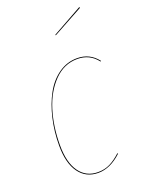

<svg xmlns="http://www.w3.org/2000/svg" viewBox="-143 -817 673 895"><g transform="rotate(-20 193.0 -369.5)"><path d="M366.2 -747.6 368.2 -743.2 218.3 -661.1 217.3 -664.6ZM274.4 -527.3Q337.4 -527.3 376 -477.1L372.6 -475.1Q335.9 -523.4 273.9 -523.4Q208.5 -523.4 159.4 -473.4Q110.4 -423.3 85.9 -344.5Q61.5 -265.6 61.5 -172.4Q61.5 -86.9 94.5 -40.8Q127.4 5.4 186.5 5.4Q219.2 5.4 245.8 -7.8Q272.5 -21 299.8 -46.4L302.7 -43.9Q246.1 9.3 186.5 9.3Q125.5 9.3 91.3 -38.1Q57.1 -85.4 57.1 -172.4Q57.1 -242.2 72 -305.9Q86.9 -369.6 114 -419.2Q141.1 -468.8 182.6 -498Q224.1 -527.3 274.4 -527.3Z"/></g></svg>

Font: Fira Sans Compressed Four
Style: Italic
Weight: 100
Width: 3
Italic angle: -8°
Designer: Carrois Corporate & Edenspiekermann AG
Foundry: Carrois Corporate GbR & Edenspiekermann AG
Version: Version 4.203;PS 004.203;hotconv 1.0.88;makeotf.lib2.5.64775